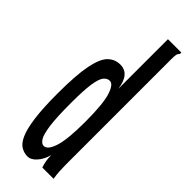

<svg xmlns="http://www.w3.org/2000/svg" viewBox="-230 -683 711 711"><g transform="rotate(45 125.0 -327.5)"><path d="M104 10Q86 10 70 0.5Q54 -9 42.5 -35Q31 -61 24.5 -109Q18 -157 18 -233Q18 -331 28.5 -383Q39 -435 59 -454.5Q79 -474 107 -474Q156 -474 165 -405V-665H235V-658Q229 -652 227.5 -645Q226 -638 226 -621V-71Q226 -53 227 -35.5Q228 -18 231 0H172Q168 -12 165.5 -25Q163 -38 163 -56Q155 -27 138.5 -8.5Q122 10 104 10ZM119 -60Q139 -60 152 -100Q165 -140 165 -231Q165 -326 152.5 -365Q140 -404 122 -404Q108 -404 98 -391Q88 -378 83 -343.5Q78 -309 78 -244Q78 -168 83.5 -128.5Q89 -89 98.5 -74.5Q108 -60 119 -60Z"/></g></svg>

Font: Inconsolata UltraCondensed SemiBold
Style: Regular
Weight: 600
Width: 1
Monospace: yes
Designer: Raph Levien, Cyreal, Brenton Simpson
Foundry: Raph Levien, Cyreal, Google
Version: Version 3.001; ttfautohint (v1.8.2.53-6de2)